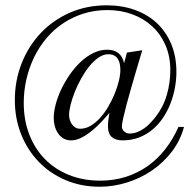

<svg xmlns="http://www.w3.org/2000/svg" viewBox="-20 -543 735 726"><path d="M675.8 -63Q661.6 -10.7 629.4 31Q597.2 72.8 554 102.1Q510.7 131.3 459.7 147.2Q408.7 163.1 356.9 163.1Q286.6 163.1 227.8 137.9Q168.9 112.8 126.5 68.8Q84 24.9 60.1 -34.9Q36.1 -94.7 36.1 -164.1Q36.1 -238.8 62 -304Q87.9 -369.1 134 -418Q180.2 -466.8 243.9 -494.9Q307.6 -522.9 383.8 -522.9Q441.4 -522.9 489.7 -505.6Q538.1 -488.3 573 -455.8Q607.9 -423.3 627.4 -376.7Q647 -330.1 647 -271Q647 -241.7 641.4 -210.9Q635.7 -180.2 624.5 -151.4Q613.3 -122.6 596.2 -97.2Q579.1 -71.8 556.6 -53Q534.2 -34.2 505.9 -23.2Q477.5 -12.2 443.8 -12.2Q417 -12.2 402.6 -24.9Q388.2 -37.6 388.2 -64.9Q388.2 -77.6 389.9 -90.6Q391.6 -103.5 394 -116.2Q382.3 -102.5 365.7 -84.5Q349.1 -66.4 329.6 -50.3Q310.1 -34.2 289.6 -23.2Q269 -12.2 249 -12.2Q231.9 -12.2 219.5 -19.8Q207 -27.3 199 -39.6Q190.9 -51.8 187 -66.7Q183.1 -81.5 183.1 -96.2Q183.1 -120.1 190.7 -148.7Q198.2 -177.2 211.9 -205.8Q225.6 -234.4 244.4 -261.5Q263.2 -288.6 285.4 -309.3Q307.6 -330.1 333 -342.5Q358.4 -355 384.8 -355Q438 -355 449.2 -304.2L460 -344.2L518.1 -353Q516.1 -347.2 509.8 -325.9Q503.4 -304.7 494.9 -275.6Q486.3 -246.6 476.8 -213.4Q467.3 -180.2 459.2 -150.1Q451.2 -120.1 446 -96.9Q440.9 -73.7 440.9 -64.9Q440.9 -53.7 449.5 -45.9Q458 -38.1 469.2 -38.1Q484.9 -38.1 499 -43.5Q513.2 -48.8 525.6 -57.9Q538.1 -66.9 548.8 -78.4Q559.6 -89.8 568.8 -101.6Q598.1 -139.6 611.1 -185.1Q624 -230.5 624 -277.8Q624 -330.1 605.7 -372.1Q587.4 -414.1 555.4 -443.6Q523.4 -473.1 480 -489Q436.5 -504.9 386.2 -504.9Q337.9 -504.9 295.4 -491.5Q252.9 -478 217.8 -454.3Q182.6 -430.7 155 -397.7Q127.4 -364.7 108.6 -325.7Q89.8 -286.6 79.8 -242.9Q69.8 -199.2 69.8 -153.8Q69.8 -88.9 90.6 -34.9Q111.3 19 149.2 57.9Q187 96.7 240.5 118.4Q293.9 140.1 358.9 140.1Q410.6 140.1 455.8 125.7Q501 111.3 538.3 85Q575.7 58.6 605 21Q634.3 -16.6 654.8 -63ZM435.1 -277.8Q435.1 -289.6 433.1 -300.3Q431.2 -311 426 -319.6Q420.9 -328.1 411.9 -333Q402.8 -337.9 389.2 -337.9Q371.1 -337.9 352.8 -325.4Q334.5 -313 318.1 -292.7Q301.8 -272.5 287.6 -247.3Q273.4 -222.2 263.2 -196.5Q252.9 -170.9 247.1 -147.5Q241.2 -124 241.2 -107.9Q241.2 -99.1 243.9 -89.8Q246.6 -80.6 252 -73Q257.3 -65.4 265.1 -60.8Q272.9 -56.2 283.2 -56.2Q303.7 -56.2 323 -67.6Q342.3 -79.1 359.1 -97.9Q376 -116.7 389.9 -140.6Q403.8 -164.6 413.8 -189.2Q423.8 -213.9 429.4 -237.1Q435.1 -260.3 435.1 -277.8Z"/></svg>

Font: Scheherazade Urdu
Style: Regular
Weight: 400
Designer: SIL International
Foundry: SIL International
Version: Version 1.005 (build 117/117)